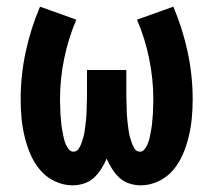

<svg xmlns="http://www.w3.org/2000/svg" viewBox="-20 -548 640 576"><path d="M198 8Q170 8 144 -4.5Q118 -17 100 -38.5Q82 -60 71 -86Q60 -112 53.5 -139.5Q47 -167 44.5 -194.5Q42 -222 42 -250Q42 -322 57 -392Q72 -462 100 -528L209 -489Q185 -433 172.5 -372Q160 -311 160 -249Q160 -241 160.5 -232.5Q161 -224 161 -215.5Q161 -207 162 -198.5Q163 -190 163.5 -181.5Q164 -173 165.5 -164.5Q167 -156 168.5 -147.5Q170 -139 172 -131Q174 -123 177.5 -115Q181 -107 186.5 -100Q192 -93 200 -93Q210 -93 215.5 -101Q221 -109 224 -117.5Q227 -126 229.5 -134.5Q232 -143 233.5 -152Q235 -161 236 -170Q237 -179 238 -188Q239 -197 239.5 -206Q240 -215 240 -224Q240 -233 240.5 -242Q241 -251 241 -260V-338H359V-260Q359 -251 359.5 -242Q360 -233 360 -224Q360 -215 360.5 -206Q361 -197 362 -188Q363 -179 364 -170Q365 -161 366.5 -152Q368 -143 370.5 -134.5Q373 -126 376 -117.5Q379 -109 384.5 -101Q390 -93 400 -93Q408 -93 413.5 -100Q419 -107 422.5 -115Q426 -123 428 -131Q430 -139 431.5 -147.5Q433 -156 434.5 -164.5Q436 -173 436.5 -181.5Q437 -190 438 -198.5Q439 -207 439 -215.5Q439 -224 439.5 -232.5Q440 -241 440 -249Q440 -311 427.5 -372Q415 -433 391 -489L500 -528Q528 -462 543 -392Q558 -322 558 -250Q558 -222 555.5 -194.5Q553 -167 546.5 -139.5Q540 -112 529 -86Q518 -60 500 -38.5Q482 -17 456 -4.5Q430 8 402 8Q385 8 368 2.5Q351 -3 338.5 -14.5Q326 -26 316.5 -41Q307 -56 300 -72Q293 -56 283.5 -41Q274 -26 261.5 -14.5Q249 -3 232 2.5Q215 8 198 8Z"/></svg>

Font: Iosevka SS04 Extended
Style: Bold
Weight: 700
Width: 7
Monospace: yes
Designer: Belleve Invis
Foundry: Belleve Invis
Version: Version 19.0.0; ttfautohint (v1.8.4)